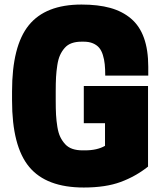

<svg xmlns="http://www.w3.org/2000/svg" viewBox="-20 -814 720 848"><path d="M350.1 14.2Q184.6 14.2 108.9 -76.9Q33.2 -168 33.2 -370.1V-410.2Q33.2 -611.3 107.2 -702.6Q181.2 -793.9 339.8 -793.9Q413.1 -793.9 466.8 -779.1Q520.5 -764.2 558.6 -731.9Q596.7 -699.7 615.7 -646.7Q634.8 -593.8 634.8 -519V-480H444.8Q444.8 -508.8 442.6 -530.3Q440.4 -551.8 434.3 -571.3Q428.2 -590.8 418 -603Q407.7 -615.2 390.6 -622.6Q373.5 -629.9 350.1 -629.9H339.8Q315.4 -629.9 296.9 -623.3Q278.3 -616.7 265.9 -602.5Q253.4 -588.4 245.4 -570.8Q237.3 -553.2 233.2 -526.6Q229 -500 227.5 -473.4Q226.1 -446.8 226.1 -410.2V-370.1Q226.1 -333.5 227.5 -306.9Q229 -280.3 233.4 -253.4Q237.8 -226.6 246.3 -209Q254.9 -191.4 267.8 -177.2Q280.8 -163.1 300 -156.5Q319.3 -149.9 345.2 -149.9H355Q409.2 -149.9 443.8 -169.9V-270H350.1V-434.1H633.8V-78.1Q579.1 -34.7 512.9 -10.3Q446.8 14.2 350.1 14.2Z"/></svg>

Font: Cooper Hewitt
Style: Heavy
Weight: 713
Designer: Village Type and Design LLC
Foundry: Cooper Hewitt Smithsonian Design Museum
Version: 1.000